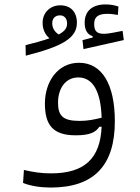

<svg xmlns="http://www.w3.org/2000/svg" viewBox="-20 -615 626 858"><path d="M206.5 223.1C401.4 223.1 493.2 123 493.2 -72.8C493.2 -240.2 434.6 -334.5 333 -334.5C237.8 -334.5 180.7 -249.5 180.7 -152.8C180.7 -56.2 216.3 -10.3 318.4 -10.3C385.3 -10.3 408.7 -25.9 423.8 -48.3L434.1 -48.8C428.2 91.8 359.4 159.7 208 159.7C165.5 159.7 130.4 154.8 86.9 144.5L83 202.6C118.2 216.8 164.1 223.1 206.5 223.1ZM434.1 -88.9C402.8 -81.1 371.6 -74.7 336.4 -74.7C261.7 -74.7 239.3 -96.7 239.3 -156.2C239.3 -218.8 272 -269 330.1 -269C394.5 -269 430.7 -207 434.1 -88.9ZM95.2 -366.2C257.3 -407.2 323.7 -444.3 323.7 -513.2C323.7 -562 295.4 -591.3 249.5 -591.3C205.6 -591.3 170.4 -560.1 170.4 -512.7C170.4 -482.4 183.1 -458.5 201.2 -443.8C174.8 -434.6 139.6 -424.3 94.2 -413.1ZM353 -395.5 533.2 -436 527.8 -477.1C499 -471.7 465.3 -463.9 445.3 -463.9C413.6 -463.9 400.9 -475.1 400.9 -507.8C400.9 -537.6 416 -553.2 460 -553.2C476.6 -553.2 491.2 -550.8 506.8 -548.3L509.3 -585.9C491.7 -591.8 473.6 -595.2 451.2 -595.2C394 -595.2 358.4 -566.9 358.4 -513.7C358.4 -481.4 369.6 -461.4 394 -453.1V-447.3L348.6 -435.5ZM242.2 -460.9C222.7 -473.6 213.4 -491.7 213.4 -511.2C213.4 -532.7 226.6 -546.4 248 -546.4C267.1 -546.4 279.8 -532.7 279.8 -510.3C279.8 -491.7 272 -476.6 242.2 -460.9Z"/></svg>

Font: Cascadia Code PL Light
Style: Regular
Weight: 300
Monospace: yes
Designer: Aaron Bell
Foundry: Saja Typeworks
Version: Version 2404.023